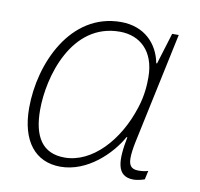

<svg xmlns="http://www.w3.org/2000/svg" viewBox="-66 -610 720 690"><g transform="rotate(10 293.5 -265.0)"><path d="M197 10C295 10 377 -71 413 -136H416C399 -49 400 10 464 10C476 10 493 6 504 2L511 -30C500 -26 486 -25 475 -25C447 -25 440 -41 440 -65C440 -81 443 -101 447 -121L534 -530H510L475 -416H472C459 -485 408 -540 322 -540C138 -540 50 -341 50 -179C50 -58 105 10 197 10ZM206 -25C125 -25 90 -81 90 -179C90 -300 148 -505 324 -505C397 -505 453 -457 453 -361C453 -338 452 -296 436 -248C396 -122 306 -25 206 -25Z"/></g></svg>

Font: Noto Sans ExtraLight
Style: Italic
Weight: 200
Italic angle: -12°
Designer: Monotype Design Team
Foundry: Monotype Imaging Inc.
Version: Version 2.013